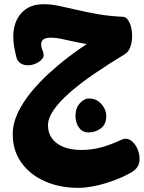

<svg xmlns="http://www.w3.org/2000/svg" viewBox="-20 -604 691 923"><path d="M41.3 41.9Q41.3 -10 65.4 -61.2Q89.6 -112.3 129.2 -160.7Q168.9 -209 216.1 -252.1Q263.3 -295.2 310.9 -331.2Q358.6 -367.2 396.9 -392.2Q363.8 -397.6 332.2 -404.8Q300.6 -412.1 273.3 -417.5Q246.1 -422.9 225 -422.9Q202.2 -422.9 190.1 -415.6Q177.9 -408.2 177.9 -390Q177.9 -381 180.7 -372.6Q183.4 -364.1 186.6 -355.9Q189.8 -347.8 189.8 -338.2Q189.8 -327.3 178.3 -315.9Q166.9 -304.6 149.2 -297.3Q131.6 -290.1 113 -290.1Q93.7 -290.1 77.8 -300.4Q61.9 -310.7 57.1 -335.6Q51.3 -359.3 47.6 -382.8Q43.8 -406.2 43.8 -427.4Q43.8 -497.3 82.2 -540.6Q120.6 -583.8 190 -583.8Q224.4 -583.8 263.7 -575.7Q303 -567.6 349 -556.7Q395 -545.8 449.8 -536.1Q504.6 -526.4 570.2 -523.3Q585.4 -522.6 595.7 -507.4Q606 -492.3 611.1 -469.1Q616.1 -445.9 614.8 -421Q613.6 -396.1 605.1 -374.7Q596.6 -353.2 578.8 -342.6Q502.4 -296.4 435.5 -250.9Q368.6 -205.3 318.4 -161.7Q268.2 -118.1 239.4 -77.6Q210.7 -37 210.7 -0.9Q210.7 35.4 230.1 61.7Q249.6 87.9 285.3 102.4Q321 116.9 370.4 116.9Q418.7 116.9 463.1 105.3Q507.4 93.8 564.4 67.7Q575.3 62.9 583.3 62.9Q601.1 62.9 616.2 76.6Q631.3 90.3 641.1 112.6Q650.9 134.8 650.9 159.7Q650.9 182 641.4 197.2Q631.9 212.3 610.9 225Q571.3 247.6 525.3 264.3Q479.3 281.1 435.2 290.1Q391 299.1 355.7 299.1Q268.1 299.1 196.7 267.9Q125.2 236.7 83.3 178.5Q41.3 120.3 41.3 41.9ZM405.1 32.6Q383.3 32.6 369.6 20.3Q355.8 8 349.3 -10.2Q342.9 -28.4 342.9 -46.1Q342.9 -84.3 363.7 -107.4Q384.4 -130.6 407.9 -130.6Q433.7 -130.6 452.2 -117.4Q470.7 -104.2 480.8 -84.7Q491 -65.2 491 -46.6Q491 -7.1 465.4 12.7Q439.8 32.6 405.1 32.6Z"/></svg>

Font: Playpen Sans Arabic
Style: Regular
Weight: 400
Designer: Azza Alameddine, Laura Meseguer, Veronika Burian, José Scaglione
Foundry: TypeTogether
Version: Version 2.000